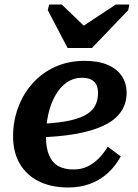

<svg xmlns="http://www.w3.org/2000/svg" viewBox="-20 -819 611 852"><path d="M280 -606H388L549 -774L554 -799H494L318 -683L383 -675L254 -799H198L192 -774ZM283 13Q207 13 152 -14.5Q97 -42 67.5 -93Q38 -144 38 -214Q38 -280 60 -340.5Q82 -401 123.5 -448Q165 -495 224 -522Q283 -549 355 -549Q418 -549 459.5 -530.5Q501 -512 521.5 -480Q542 -448 542 -408Q542 -359 516 -322Q490 -285 438.5 -261Q387 -237 311.5 -224Q236 -211 136 -209L141 -269Q216 -271 268.5 -280Q321 -289 353.5 -305.5Q386 -322 400.5 -347Q415 -372 415 -406Q415 -428 407.5 -443Q400 -458 384 -466Q368 -474 343 -474Q307 -474 277.5 -454Q248 -434 227 -398Q206 -362 195 -315Q184 -268 184 -213Q184 -162 198 -129.5Q212 -97 239 -82Q266 -67 306 -67Q342 -67 370 -81Q398 -95 420 -118Q442 -141 458 -168L516 -125Q493 -83 459.5 -52Q426 -21 381.5 -4Q337 13 283 13Z"/></svg>

Font: Roboto Serif 20pt SemiBold
Style: Italic
Weight: 600
Italic angle: -10°
Version: Version 1.007